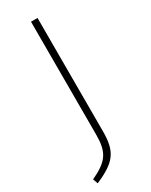

<svg xmlns="http://www.w3.org/2000/svg" viewBox="-220 -783 743 943"><g transform="rotate(-30 151.5 -311.5)"><path d="M181 -737H144V-98C144 2 119 40 21 86L31 114C152 62 181 18 181 -96Z"/></g></svg>

Font: Glow Sans SC Normal ExtraLight
Style: Regular
Weight: 200
Designer: Ryoko NISHIZUKA (kana, bopomofo & ideographs); Paul D. Hunt (Latin, Greek & Cyrillic); Sandoll Communications, Soo-young
Version: Version 0.93